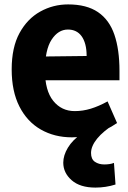

<svg xmlns="http://www.w3.org/2000/svg" viewBox="-20 -606 581 871"><path d="M413 245Q343 245 305 211.5Q267 178 267 132Q267 99 288 64Q309 29 351 0L506 -48Q448 -11 420.5 23Q393 57 393 88Q393 116 410.5 128Q428 140 453 140Q464 140 475.5 138.5Q487 137 497 133L504 231Q482 238 459 241.5Q436 245 413 245ZM306 17Q227 17 165 -18.5Q103 -54 68 -123Q33 -192 33 -291Q33 -391 68.5 -456Q104 -521 162.5 -553.5Q221 -586 289 -586Q373 -586 424.5 -551Q476 -516 499 -448.5Q522 -381 522 -285V-242H116L118 -349L373 -352Q373 -382 367 -404.5Q361 -427 350 -442Q339 -457 323.5 -464.5Q308 -472 288 -472Q244 -472 214 -426Q184 -380 184 -286Q184 -195 221.5 -148.5Q259 -102 319 -102Q356 -102 392 -113Q428 -124 468 -146L511 -48Q462 -14 409.5 1.5Q357 17 306 17Z"/></svg>

Font: Yaldevi
Style: Bold
Weight: 700
Designer: Sol Matas, Rajitha Manaperi, Kosala Senevirathne
Foundry: Mooniak
Version: Version 1.100